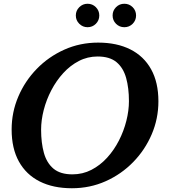

<svg xmlns="http://www.w3.org/2000/svg" viewBox="-20 -990 906 1023"><path d="M642.5 -845Q668.5 -845 686.8 -863.2Q705 -881.5 705 -907.5Q705 -933.5 686.8 -951.8Q668.5 -970 642.5 -970Q616.5 -970 598.2 -951.8Q580 -933.5 580 -907.5Q580 -881.5 598.2 -863.2Q616.5 -845 642.5 -845ZM446.5 -845Q472.5 -845 490.8 -863.2Q509 -881.5 509 -907.5Q509 -933.5 490.8 -951.8Q472.5 -970 446.5 -970Q421 -970 402.5 -951.8Q384 -933.5 384 -907.5Q384 -881.5 402.5 -863.2Q421 -845 446.5 -845ZM503 -763 500 -689Q564.5 -689 600.8 -658.8Q637 -628.5 652 -574.8Q667 -521 667 -451Q667 -400.5 653.2 -346Q639.5 -291.5 613.5 -240.8Q587.5 -190 550.5 -149.5Q513.5 -109 467 -85Q420.5 -61 366 -61L363 13Q459.5 13 543.2 -24.5Q627 -62 690 -126.8Q753 -191.5 788.5 -274.8Q824 -358 824 -450Q824 -551 785.2 -620.8Q746.5 -690.5 674.5 -726.8Q602.5 -763 503 -763ZM363 13 366 -61Q301.5 -61 265.2 -91.2Q229 -121.5 214 -175.2Q199 -229 199 -299Q199 -349.5 213 -404Q227 -458.5 253.5 -509.2Q280 -560 317 -600.5Q354 -641 400.2 -665Q446.5 -689 500 -689L503 -763Q406.5 -763 322.8 -725.5Q239 -688 176 -623.2Q113 -558.5 77.5 -475.2Q42 -392 42 -300Q42 -199 80.8 -129.2Q119.5 -59.5 191.5 -23.2Q263.5 13 363 13Z"/></svg>

Font: Besley SemiBold
Style: Italic
Weight: 600
Italic angle: -13°
Designer: Owen Earl
Foundry: indestructible type*
Version: Version 2.001